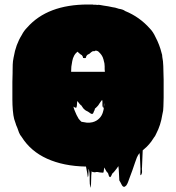

<svg xmlns="http://www.w3.org/2000/svg" viewBox="-20 -730 782 853"><path d="M674 -136Q669 -124 664 -119L652 -101Q643 -89 632 -78L614 -62Q613 -44 612.5 -26Q612 -8 611 11Q610 20 611 29.5Q612 39 607 47Q603 52 603.5 40Q604 28 604 21Q603 4 602.5 -14.5Q602 -33 600 -50Q593 -42 588 -30Q583 -18 580 -8Q574 9 568 27Q562 45 555 62Q552 70 549 78.5Q546 87 541 94Q540 95 537.5 97Q535 99 533 100Q526 101 521 91.5Q516 82 514 78Q513 76 511.5 74Q510 72 510 70Q509 55 508.5 39.5Q508 24 506 8Q502 14 497.5 20Q493 26 488 32Q486 34 486 34Q485 36 483 37.5Q481 39 479 41Q478 43 475.5 48.5Q473 54 471 56Q469 58 467 56Q464 54 462.5 47.5Q461 41 459 38Q455 35 452 30Q449 25 447 21Q445 18 443 14Q442 19 441.5 25.5Q441 32 439 37Q439 37 435 37Q432 37 429 36.5Q426 36 423 36Q416 35 413 34H407Q402 37 391 34Q390 33 388.5 32Q387 31 387 32Q385 50 385 67.5Q385 85 383 102Q382 106 381 98.5Q380 91 379 87Q378 71 378.5 55Q379 39 375 23Q374 17 373.5 24Q373 31 373 41Q373 51 371 56Q370 60 369.5 52.5Q369 45 368 41L362 10H361Q262 8 189 -25Q116 -58 76 -122Q69 -130 64.5 -141Q60 -152 57 -162L51 -176V-177Q49 -183 47 -189Q45 -195 43 -201Q39 -216 37 -240Q35 -264 35 -287.5Q35 -311 35 -326Q35 -346 35 -366.5Q35 -387 36 -406V-414Q36 -428 36.5 -443Q37 -458 40 -472Q40 -474 40.5 -475Q41 -476 41 -477Q50 -532 77 -575Q86 -593 101 -608Q191 -710 371 -710H392Q394 -710 395 -709Q400 -709 404.5 -709Q409 -709 413 -708Q416 -709 418.5 -708.5Q421 -708 424 -708L441 -705Q451 -704 460.5 -702Q470 -700 480 -698Q491 -697 505 -692Q506 -692 506.5 -691.5Q507 -691 508 -691Q516 -690 523.5 -687.5Q531 -685 536 -681Q600 -655 646 -603Q660 -589 671 -565Q689 -531 698 -494Q701 -487 701 -477L704 -458Q705 -447 705.5 -436Q706 -425 706 -414Q707 -399 707 -377Q707 -355 707 -333Q707 -311 707 -296Q706 -277 706 -257.5Q706 -238 701 -220Q694 -174 674 -136ZM297 -434Q297 -430 296.5 -424Q296 -418 296 -411H446Q445 -417 445 -422Q445 -429 445 -435.5Q445 -442 444 -448Q443 -450 443 -452Q443 -455 442 -456Q442 -459 440 -465Q437 -477 431 -485.5Q425 -494 417 -501L416 -502Q412 -504 411 -504Q409 -505 404 -505Q403 -505 402 -504Q401 -503 398 -502Q397 -502 396.5 -502.5Q396 -503 394 -503Q390 -502 385 -498Q380 -494 377 -491Q375 -490 371 -488Q367 -486 366 -484Q362 -479 362 -475Q362 -471 354 -472Q347 -472 348.5 -474Q350 -476 345 -483Q344 -485 342 -486Q340 -487 338 -488Q339 -488 335.5 -490.5Q332 -493 331 -494Q331 -494 330.5 -494.5Q330 -495 326 -499Q324 -502 325.5 -500.5Q327 -499 324 -500Q324 -500 323.5 -500Q323 -500 323 -499Q321 -497 318 -494.5Q315 -492 310 -484Q303 -471 301 -458.5Q299 -446 297 -434ZM329 -203Q335 -195 342 -189Q352 -187 366 -185H378Q381 -186 384.5 -186Q388 -186 391 -187Q410 -192 422 -205Q427 -210 431 -217Q435 -224 437 -231L440 -242Q442 -252 443 -264Q443 -269 442 -274Q442 -278 442 -271Q442 -264 441.5 -256.5Q441 -249 438 -252Q434 -259 435 -268.5Q436 -278 434 -286L432 -284Q430 -282 430 -282L421 -269Q417 -262 413.5 -258.5Q410 -255 407 -252Q406 -251 405 -250Q404 -249 402 -248Q401 -245 400.5 -242Q400 -239 398 -237Q397 -233 394.5 -228Q392 -223 387 -224Q383 -225 379 -228.5Q375 -232 371 -234Q367 -236 363 -238Q359 -240 355 -244Q351 -247 348.5 -251Q346 -255 343 -259Q343 -260 342.5 -260Q342 -260 342 -261Q341 -261 339 -263Q337 -265 334.5 -267.5Q332 -270 330 -273Q329 -275 327 -277Q325 -279 323 -281Q322 -274 322 -267Q322 -260 320 -254Q319 -250 314 -252Q309 -254 308 -255L306 -257Q307 -252 309 -246L312 -238Q316 -228 320 -219.5Q324 -211 329 -203Z"/></svg>

Font: Rubik Wet Paint
Style: Regular
Weight: 400
Designer: Hubert and Fischer, NaN
Foundry: Hubert and Fischer, NaN
Version: Version 2.200